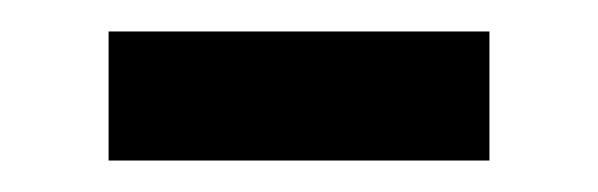

<svg xmlns="http://www.w3.org/2000/svg" viewBox="-20 -358 380 122"><path d="M49 -338H291V-256H49Z"/></svg>

Font: hexguzrati15
Style: Regular
Weight: 400
Designer: Jelle Bosma - Monotype Design Team
Foundry: Monotype Imaging Inc.
Version: Version 2.006